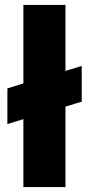

<svg xmlns="http://www.w3.org/2000/svg" viewBox="-20 -760 361 780"><path d="M312 -347 246 -327V0H75V-276L10 -256V-401L75 -421V-740H246V-472L312 -492Z"/></svg>

Font: MSTAGE
Style: Bold
Weight: 700
Designer: Ninad Kale (Devanagari), Jonny Pinhorn (Latin)
Foundry: Indian Type Foundry
Version: 4.004